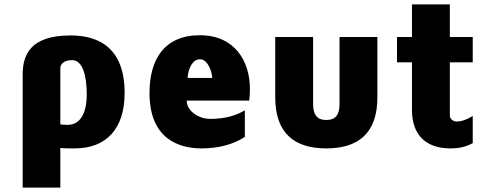

<svg xmlns="http://www.w3.org/2000/svg" viewBox="-20 -667 2209 872"><path d="M319 7C463 7 546 -82 546 -245C546 -481 389 -506 300 -506C114 -506 83 -414 83 -328V185H254V5C268 7 306 7 319 7ZM307 -394C357 -394 374 -319 374 -239C374 -155 346 -100 287 -100C269 -100 266 -101 254 -102V-358C254 -373 268 -394 307 -394Z M1115 -264C1115 -389 1046 -507 888 -507C723 -507 659 -393 659 -245C659 -33 796 7 896 7C973 7 1039 -11 1092 -45V-166C1057 -145 1007 -127 935 -127C883 -127 828 -162 828 -210H1112C1114 -226 1115 -244 1115 -264ZM832 -313C834 -354 854 -398 888 -398C923 -398 942 -345 944 -313Z M1522 -499V-195C1522 -147 1505 -122 1462 -122C1419 -122 1402 -147 1402 -195V-499H1230V-225C1230 -60 1319 7 1462 7C1605 7 1694 -60 1694 -225V-499Z M2127 -384V-499H2023V-647H1851V-499H1783V-384H1851V-168C1851 -59 1909 7 2027 7C2059 7 2093 2 2127 -17V-140C2095 -121 2073 -115 2054 -115C2037 -115 2023 -128 2023 -142V-384Z"/></svg>

Font: Maven Pro
Style: Black
Weight: 900
Designer: Joe Prince
Foundry: Joe Prince
Version: Version 1.003